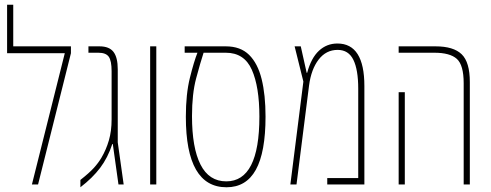

<svg xmlns="http://www.w3.org/2000/svg" viewBox="-20 -780 2077 812"><path d="M36 -584H280V-555L141 0H115L254 -555H10V-760H36Z M320 12V-19Q358 -49 377 -70Q396 -91 409 -113Q429 -147 440.5 -186.5Q452 -226 452 -275V-479Q452 -523 440 -540Q428 -557 396 -557H354V-584H401Q442 -584 460 -560.5Q478 -537 478 -487V-178L503 0H481L457 -171H455Q436 -113 403.5 -70Q371 -27 320 12Z M615 0V-584H641V0Z M938 12Q766 12 766 -286Q766 -382 783 -450.5Q800 -519 815 -557H761V-584H935Q997 -584 1033.5 -548Q1070 -512 1086.5 -445.5Q1103 -379 1103 -287Q1103 -136 1062 -62Q1021 12 938 12ZM937 -13Q1077 -13 1077 -287Q1077 -413 1045 -485Q1013 -557 935 -557H841Q827 -514 809.5 -448.5Q792 -383 792 -289Q792 -155 828 -84Q864 -13 937 -13Z M1407 -596Q1521 -596 1521 -416V0H1364V-27H1495V-405Q1495 -485 1474.5 -527Q1454 -569 1408 -569Q1359 -569 1327.5 -528Q1296 -487 1287 -418L1234 0H1208L1263 -435L1226 -584H1252L1277 -472H1279Q1296 -535 1329 -565.5Q1362 -596 1407 -596Z M1941 0V-428Q1941 -505 1912 -531Q1883 -557 1817 -557H1666V-584H1822Q1898 -584 1932.5 -550.5Q1967 -517 1967 -433V0ZM1666 0V-390H1692V0Z"/></svg>

Font: Noto Sans Hebrew ExtraCondensed Thin
Style: Regular
Weight: 100
Width: 2
Designer: Monotype Design Team
Foundry: Monotype Imaging Inc.
Version: Version 2.004; ttfautohint (v1.8.4.7-5d5b)